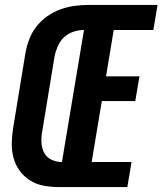

<svg xmlns="http://www.w3.org/2000/svg" viewBox="-20 -755 656 775"><path d="M214 0Q183 0 153.5 -6Q124 -12 100 -27.5Q76 -43 59 -66.5Q42 -90 34.5 -118Q27 -146 27.5 -177Q28 -208 33 -238L83 -543Q88 -570 98.5 -597.5Q109 -625 127.5 -648.5Q146 -672 171 -689.5Q196 -707 223.5 -717Q251 -727 279.5 -731Q308 -735 335 -735H616L599 -634H439L408 -447H543L526 -347H391L350 -101H511L494 0ZM230 -101 319 -634Q298 -634 276.5 -627Q255 -620 238.5 -604.5Q222 -589 213 -568Q204 -547 200 -526L150 -222Q146 -200 147.5 -177.5Q149 -155 159 -137Q169 -119 188.5 -110Q208 -101 230 -101Z"/></svg>

Font: Iosevka SS04 Extended
Style: Bold Italic
Weight: 700
Width: 7
Italic angle: -9°
Monospace: yes
Designer: Belleve Invis
Foundry: Belleve Invis
Version: Version 19.0.0; ttfautohint (v1.8.4)